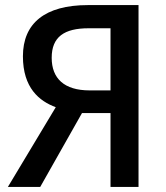

<svg xmlns="http://www.w3.org/2000/svg" viewBox="-20 -734 652 754"><path d="M302 -290H414V0H524V-714H325C157 -714 70 -643 70 -513C70 -389 134 -337 199 -313L11 0H138ZM414 -623V-379H332C232 -379 183 -426 183 -507C183 -589 232 -623 328 -623Z"/></svg>

Font: Noto Sans Thai Medium
Style: Regular
Weight: 500
Designer: Monotype Design Team
Foundry: Monotype Imaging Inc.
Version: Version 1.901